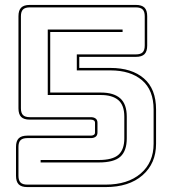

<svg xmlns="http://www.w3.org/2000/svg" viewBox="-20 -750 687 780"><path d="M91 10Q67 10 56 -1Q45 -12 45 -36V-153Q45 -177 56 -188Q67 -199 91 -199H349Q356 -199 361 -202Q366 -205 366 -212V-251Q366 -258 361 -261Q356 -264 349 -264H101Q77 -264 66 -275Q55 -286 55 -310V-684Q55 -708 66 -719Q77 -730 101 -730H532Q556 -730 567 -719Q578 -708 578 -684V-565Q578 -541 567 -530Q556 -519 532 -519H302V-474H429Q515 -474 564.5 -431.5Q614 -389 614 -305V-166Q614 -86 559 -38Q504 10 409 10ZM409 0Q499 0 551.5 -45Q604 -90 604 -166V-305Q604 -384 557 -424Q510 -464 429 -464H292V-529H532Q551 -529 559.5 -537.5Q568 -546 568 -565V-684Q568 -703 559.5 -711.5Q551 -720 532 -720H101Q82 -720 73.5 -711.5Q65 -703 65 -684V-310Q65 -291 73.5 -282.5Q82 -274 101 -274H349Q361 -274 368.5 -268.5Q376 -263 376 -251V-212Q376 -200 368.5 -194.5Q361 -189 349 -189H91Q72 -189 63.5 -180.5Q55 -172 55 -153V-36Q55 -17 63.5 -8.5Q72 0 91 0ZM145 -90V-100H381Q437 -100 461 -121Q485 -142 485 -188V-276Q485 -323 460.5 -343.5Q436 -364 390 -364H174V-630H478V-620H184V-374H390Q442 -374 468.5 -350.5Q495 -327 495 -276V-188Q495 -137 469 -113.5Q443 -90 381 -90Z"/></svg>

Font: Bungee Outline
Style: Regular
Weight: 400
Designer: David Jonathan Ross
Foundry: David Jonathan Ross
Version: Version 1.000;PS 1.0;hotconv 1.0.72;makeotf.lib2.5.5900